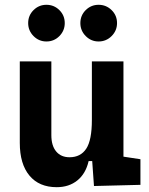

<svg xmlns="http://www.w3.org/2000/svg" viewBox="-20 -775 626 805"><path d="M217.8 9.8Q143.9 9.8 103.5 -38.8Q63 -87.4 63 -175.8V-517.6H195.3V-208.5Q195.3 -164.1 215.6 -139.9Q235.8 -115.7 271.5 -115.7Q318 -115.7 341.6 -151.6Q365.2 -187.5 365.2 -272L391.6 -99.6H351.6Q339.5 -46.9 304.4 -18.6Q269.3 9.8 217.8 9.8ZM374 4.9 365.2 -119.1V-210H497.6V-118.2L568.8 -107.4V0ZM365.2 -146.5V-517.6H497.6V-175.8ZM393.3 -601.1Q362 -601.1 339.4 -623.8Q316.9 -646.6 316.9 -678.2Q316.9 -710.4 339.4 -732.7Q362 -754.9 393.3 -754.9Q425.3 -754.9 448 -732.6Q470.7 -710.3 470.7 -678.2Q470.7 -646.6 448 -623.8Q425.3 -601.1 393.3 -601.1ZM174.6 -601.1Q143.1 -601.1 120.6 -623.8Q98.1 -646.6 98.1 -678.2Q98.1 -710.4 120.7 -732.7Q143.2 -754.9 174.6 -754.9Q206.5 -754.9 229 -732.6Q251.5 -710.3 251.5 -678.2Q251.5 -646.6 229.1 -623.8Q206.7 -601.1 174.6 -601.1Z"/></svg>

Font: Cascadia Code
Style: Regular
Weight: 400
Monospace: yes
Designer: Aaron Bell
Foundry: Saja Typeworks
Version: Version 2106.017